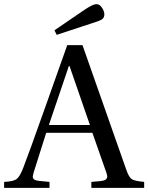

<svg xmlns="http://www.w3.org/2000/svg" viewBox="-49 -911 719 931"><path d="M188 -305H387L288 -591H285Q196 -329 188 -305ZM-29 0V-29Q17 -31 32.5 -43.5Q48 -56 64 -98Q89 -162 172 -396L277 -692H351L563 -89Q576 -51 590.5 -42Q605 -33 650 -29V0H394V-29L439 -33Q471 -36 471 -55Q471 -61 466 -76L399 -267H175Q125 -111 114 -74Q110 -58 110 -54Q110 -37 139 -34L191 -29V0ZM215 -764 360 -863Q402 -891 418 -891Q419 -891 421.5 -890.5Q424 -890 425 -890Q436 -888 446.5 -872Q457 -856 457 -841Q457 -825 445 -817Q433 -809 396 -798L226 -742Z"/></svg>

Font: Heuristica
Style: Regular
Weight: 400
Version: Version 1.0.1 ; ttfautohint (v1.4.1)